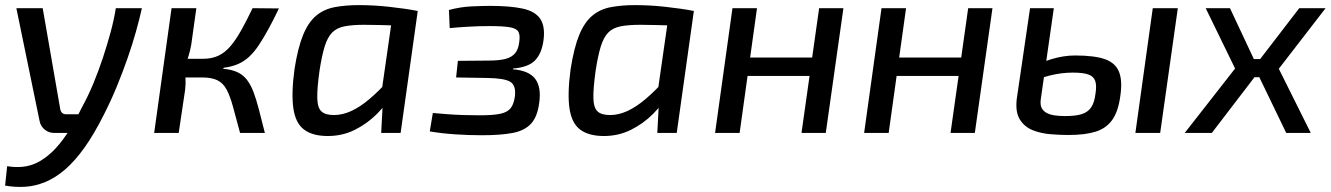

<svg xmlns="http://www.w3.org/2000/svg" viewBox="-20 -520 5208 751"><path d="M535 -488Q526 -447 512 -397Q498 -347 479 -292.5Q460 -238 437 -182Q414 -126 387 -73Q348 5 310 58Q272 111 234 143.5Q196 176 157 192Q118 208 79 210.5Q40 213 0 206L8 130Q38 135 67.5 132.5Q97 130 125.5 116Q154 102 183 75Q212 48 241.5 4Q271 -40 302 -103Q326 -147 346 -195.5Q366 -244 382.5 -294Q399 -344 412.5 -393.5Q426 -443 433 -488ZM147 -488 216 -91Q221 -73 239 -73H298L259 0H192Q171 0 155 -13Q139 -26 135 -46L44 -488Z M1071 -487Q1049 -441 1029.5 -405.5Q1010 -370 992 -343Q974 -316 954.5 -298Q935 -280 911 -269.5Q887 -259 855 -255L853 -251Q886 -248 908 -238Q930 -228 945 -209Q960 -190 971 -161.5Q982 -133 992.5 -92.5Q1003 -52 1016 0H919Q903 -60 891.5 -102Q880 -144 866.5 -169.5Q853 -195 830.5 -206Q808 -217 771 -217L774 -290Q809 -290 835 -302.5Q861 -315 882 -340Q903 -365 923.5 -401.5Q944 -438 968 -488ZM748 -488 728 -345Q724 -322 717 -299.5Q710 -277 701 -253Q704 -234 705.5 -213.5Q707 -193 704 -168L679 0H583L651 -488ZM809 -290 800 -217H683L693 -290Z M1384 -500Q1410 -500 1440 -498.5Q1470 -497 1501 -493.5Q1532 -490 1561 -486Q1590 -482 1614 -477L1565 -419Q1513 -421 1471 -422Q1429 -423 1405 -423Q1358 -423 1327.5 -417Q1297 -411 1279 -392.5Q1261 -374 1250 -338.5Q1239 -303 1230 -245Q1220 -174 1221 -136Q1222 -98 1237.5 -84Q1253 -70 1286 -70Q1320 -70 1354.5 -86Q1389 -102 1425 -132.5Q1461 -163 1499 -205L1518 -162Q1494 -114 1455 -75Q1416 -36 1367.5 -12Q1319 12 1262 12Q1203 12 1169.5 -13Q1136 -38 1127.5 -96Q1119 -154 1132 -250Q1145 -333 1165.5 -383Q1186 -433 1216.5 -458.5Q1247 -484 1289 -492Q1331 -500 1384 -500ZM1518 -478 1614 -477 1547 0H1471L1477 -114L1467 -123Z M1897 -497Q1975 -497 2024 -486.5Q2073 -476 2093 -446.5Q2113 -417 2106 -363Q2099 -311 2073 -284Q2047 -257 1987 -252L1986 -249Q2049 -244 2073.5 -211.5Q2098 -179 2089 -117Q2082 -63 2057 -36Q2032 -9 1985.5 0Q1939 9 1864 9Q1814 9 1761 5.5Q1708 2 1661 -6L1673 -78Q1697 -76 1728 -73.5Q1759 -71 1793 -70Q1827 -69 1857 -69Q1909 -69 1937 -75Q1965 -81 1977.5 -97Q1990 -113 1994 -143Q1999 -186 1976 -200Q1953 -214 1887 -215L1764 -217L1771 -282L1890 -283Q1932 -283 1957 -289.5Q1982 -296 1995 -312Q2008 -328 2011 -356Q2015 -383 2007.5 -396Q2000 -409 1973.5 -413.5Q1947 -418 1895 -418Q1854 -418 1811 -415.5Q1768 -413 1739 -410L1736 -481Q1781 -493 1824.5 -495Q1868 -497 1897 -497Z M2464 -500Q2490 -500 2520 -498.5Q2550 -497 2581 -493.5Q2612 -490 2641 -486Q2670 -482 2694 -477L2645 -419Q2593 -421 2551 -422Q2509 -423 2485 -423Q2438 -423 2407.5 -417Q2377 -411 2359 -392.5Q2341 -374 2330 -338.5Q2319 -303 2310 -245Q2300 -174 2301 -136Q2302 -98 2317.5 -84Q2333 -70 2366 -70Q2400 -70 2434.5 -86Q2469 -102 2505 -132.5Q2541 -163 2579 -205L2598 -162Q2574 -114 2535 -75Q2496 -36 2447.5 -12Q2399 12 2342 12Q2283 12 2249.5 -13Q2216 -38 2207.5 -96Q2199 -154 2212 -250Q2225 -333 2245.5 -383Q2266 -433 2296.5 -458.5Q2327 -484 2369 -492Q2411 -500 2464 -500ZM2598 -478 2694 -477 2627 0H2551L2557 -114L2547 -123Z M2941 -488 2873 0H2777L2845 -488ZM3166 -295 3156 -223H2898L2908 -295ZM3279 -488 3210 0H3115L3184 -488Z M3524 -488 3456 0H3360L3428 -488ZM3749 -295 3739 -223H3481L3491 -295ZM3862 -488 3793 0H3698L3767 -488Z M4102 -488 4051 -132Q4048 -110 4054.5 -97.5Q4061 -85 4074.5 -78Q4088 -71 4106.5 -68.5Q4125 -66 4146 -66Q4187 -66 4211 -73.5Q4235 -81 4248 -100Q4261 -119 4265 -154Q4270 -185 4264 -203Q4258 -221 4237.5 -228.5Q4217 -236 4176 -236Q4132 -236 4085.5 -224.5Q4039 -213 3991 -188L4000 -249Q4047 -275 4094 -289Q4141 -303 4185 -303Q4261 -303 4302 -288.5Q4343 -274 4357 -239Q4371 -204 4362 -144Q4354 -84 4330.5 -51Q4307 -18 4265.5 -5Q4224 8 4159 8Q4127 8 4089.5 5Q4052 2 4020 -10.5Q3988 -23 3969.5 -52Q3951 -81 3957 -133L4009 -488ZM4587 -488 4518 0H4421L4489 -488Z M4791 -488 4906 -243 4720 0H4614L4811 -252L4696 -488ZM4959 -289 4948 -218H4835L4845 -289ZM5165 -488 4982 -251 5107 0H5011L4886 -259L5062 -488Z"/></svg>

Font: Exo 2 Medium
Style: Italic
Weight: 500
Italic angle: -8°
Designer: Natanael Gama
Foundry: Natanael Gama
Version: Version 2.010